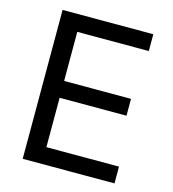

<svg xmlns="http://www.w3.org/2000/svg" viewBox="-108 -817 816 906"><g transform="rotate(15 299.5 -363.5)"><path d="M85.9 0H534.4V-82H179.7V-323.2H506.4V-405.5H179.7V-645.2H529.1V-727.3H85.9Z"/></g></svg>

Font: Margiela Sans Text
Style: Regular
Weight: 400
Designer: Stefan Endress, Andreas Faust
Version: Version 1.100;FEAKit 1.0